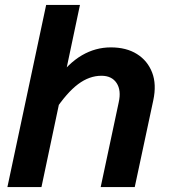

<svg xmlns="http://www.w3.org/2000/svg" viewBox="-20 -758 690 778"><path d="M388 0 461 -343Q472 -392 452.5 -421.5Q433 -451 391 -451Q342 -451 296.5 -417Q251 -383 201 -308L207 -433Q257 -502 312 -534Q367 -566 429 -566Q492 -566 535 -539Q578 -512 596.5 -464Q615 -416 601 -351L526 0ZM10 0 167 -738H304L148 0Z"/></svg>

Font: Azeret Mono Thin SemiBold
Style: Italic
Weight: 600
Italic angle: -12°
Version: Version 1.002